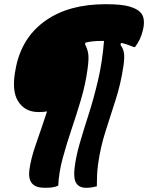

<svg xmlns="http://www.w3.org/2000/svg" viewBox="-20 -730 702 910"><path d="M459 -536Q417 -536 385 -528L383 -520Q394 -500 398 -476.5Q402 -453 395 -403Q385 -329 363.5 -257Q342 -185 318.5 -115.5Q295 -46 277 20.5Q259 87 256 150Q242 156 228.5 158Q215 160 190 160Q109 160 119 77Q126 22 150.5 -47.5Q175 -117 203 -202Q186 -199 168 -199H162Q98 -199 65.5 -250.5Q33 -302 55 -408L57 -418Q87 -556 197 -633Q307 -710 479 -710H484Q555 -710 592 -699.5Q629 -689 645 -672Q659 -658 661.5 -635.5Q664 -613 657 -586Q652 -564 642.5 -544Q633 -524 620 -507H614Q584 -520 554 -527L551 -517Q564 -500 567.5 -479Q571 -458 565 -417Q553 -335 528.5 -258.5Q504 -182 480 -107Q456 -32 445 47Q441 77 440 101.5Q439 126 439 153Q427 156 415.5 158Q404 160 388 160Q356 160 342 139Q328 118 333 70Q339 15 357.5 -49Q376 -113 400 -187.5Q424 -262 444.5 -349Q465 -436 473 -536Q467 -536 459 -536Z"/></svg>

Font: Recursive Sn Csl St Blk
Style: Italic
Weight: 900
Italic angle: -15°
Version: Version 1.079;hotconv 1.0.112;makeotfexe 2.5.65598; ttfautoh